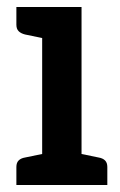

<svg xmlns="http://www.w3.org/2000/svg" viewBox="-20 -531 343 551"><path d="M101 0V-511H214V0ZM27 0V-52Q27 -64 33.5 -70.5Q40 -77 52 -79L115 -92L127 0ZM188 0 200 -92 263 -79Q275 -77 281.5 -70.5Q288 -64 288 -52V0ZM127 -511 115 -419 52 -432Q40 -435 33.5 -441.5Q27 -448 27 -460V-511Z"/></svg>

Font: Aleo SemiBold
Style: Regular
Weight: 600
Designer: Alessio Laiso
Foundry: Alessio Laiso
Version: Version 2.001;gftools[0.9.29]